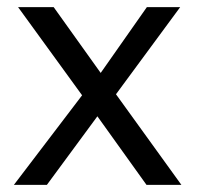

<svg xmlns="http://www.w3.org/2000/svg" viewBox="-20 -520 553 540"><path d="M130.9 -500 263.2 -314.9 393.1 -500H486.8L306.2 -254.9L490.2 0H392.1L253.9 -192.9L111.8 0H19L210.9 -252L30.8 -500Z"/></svg>

Font: Human Sans
Style: Regular
Weight: 400
Designer: Tim Radville
Foundry: Continuum
Version: Version 1.000;FEAKit 1.0